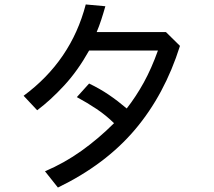

<svg xmlns="http://www.w3.org/2000/svg" viewBox="-20 -756 960 862"><path d="M453 -728Q444 -696 434.5 -667Q425 -638 414 -612H725L788 -550Q719 -331 586 -174Q453 -17 240 86L182 13Q269 -24 346 -79Q423 -134 492 -203Q455 -239 414 -266.5Q373 -294 325 -320L380 -381Q428 -358 468.5 -330.5Q509 -303 549 -269Q591 -323 625.5 -385.5Q660 -448 689 -529H380Q329 -438 268 -372Q207 -306 147 -261L86 -326Q299 -483 365 -736Z"/></svg>

Font: BM YEONSUNG
Style: Regular
Weight: 400
Designer: Bongjin Kim; Myungsoo Han; Jaehyun Keum; Jihee Min; Dokyung Lee; Chorong Kim; Jooyeon Kang; Sang-a Kim;
Foundry: Sandoll Communications Inc.
Version: Version 1.000;PS 1;hotconv 16.6.51;makeotf.lib2.5.65220